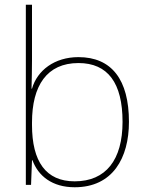

<svg xmlns="http://www.w3.org/2000/svg" viewBox="-20 -846 623 810"><path d="M115 -591V-826H89V-66H111L115 -170H117C141 -104 200 -56 295 -56C456 -56 524 -180 524 -332C524 -510 451 -605 311 -605C210 -605 137 -549 115 -472H113C114 -505 115 -559 115 -591ZM311 -580C435 -580 497 -496 497 -332C497 -172 427 -81 295 -81C174 -81 115 -164 115 -319V-329C115 -485 178 -580 311 -580Z"/></svg>

Font: Noto Sans Malayalam UI Thin
Style: Regular
Weight: 100
Designer: Jelle Bosma - Monotype Design Team
Foundry: Monotype Imaging Inc.
Version: Version 2.104